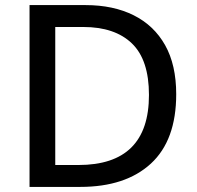

<svg xmlns="http://www.w3.org/2000/svg" viewBox="-20 -734 772 754"><path d="M672 -364Q672 -183 572.5 -91.5Q473 0 295 0H96V-714H316Q425 -714 505 -674Q585 -634 628.5 -556.5Q672 -479 672 -364ZM565 -361Q565 -499 498 -563.5Q431 -628 307 -628H197V-86H288Q565 -86 565 -361Z"/></svg>

Font: Noto Sans New Tai Lue Medium
Style: Regular
Weight: 500
Version: Version 2.003